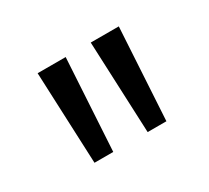

<svg xmlns="http://www.w3.org/2000/svg" viewBox="-64 -835 476 437"><g transform="rotate(-30 173.5 -616.5)"><path d="M217.8 -496.1 207.5 -737.3H281.2L267.1 -496.1ZM78.1 -496.1 67.9 -737.3H141.6L127.4 -496.1Z"/></g></svg>

Font: Oxygen
Style: Regular
Weight: 400
Designer: Vernon Adams
Foundry: Vernon Adams
Version: Version Release 0.2.3 webfont; ttfautohint (v0.93.3-1d66) -l